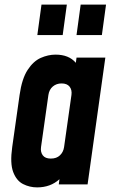

<svg xmlns="http://www.w3.org/2000/svg" viewBox="-20 -800 498 833"><path d="M141 13Q108.5 13 80 -1.5Q51.5 -16 37.2 -53.8Q23 -91.5 33 -162L65 -388Q75 -458.5 99.8 -496.5Q124.5 -534.5 156.8 -548.8Q189 -563 221 -563Q279 -563 309 -527.5L312 -550H437L360 0H235L238 -22.5Q199 13 141 13ZM200.5 -112Q225.5 -112 240.2 -126.2Q255 -140.5 258 -162L290 -388Q293 -410 282 -424Q271 -438 247 -438Q225 -438 209.2 -424.8Q193.5 -411.5 190 -388L158 -162Q155 -140.5 165.5 -126.2Q176 -112 200.5 -112ZM142 -648 160 -780H270L252 -648ZM312 -648 330 -780H440L422 -648Z"/></svg>

Font: Mohave
Style: Bold Italic
Weight: 700
Italic angle: -8°
Designer: Gumpita Rahayu
Foundry: Tokotype
Version: Version 2.003; ttfautohint (v1.8.3)